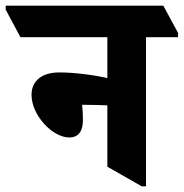

<svg xmlns="http://www.w3.org/2000/svg" viewBox="-88 -647 647 676"><path d="M156 -163C188 -163 204 -185 204 -224C204 -243 203 -261 201 -278C203 -278 205 -278 207 -278C240 -278 267 -277 290 -276V-60L411 9H426V-516H539V-531L487 -627H-68V-613L-16 -516H290V-372C243 -383 174 -392 121 -392C60 -392 23 -363 23 -313C23 -242 96 -163 156 -163Z"/></svg>

Font: Noto Serif Devanagari ExtraCondensed Black
Style: Regular
Weight: 900
Width: 2
Designer: Universal Thirst, Indian Type Foundry and the Monotype Design Team
Foundry: Monotype Imaging Inc.
Version: Version 2.004